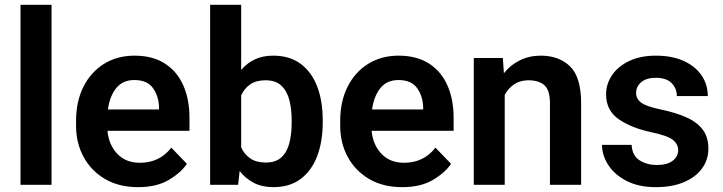

<svg xmlns="http://www.w3.org/2000/svg" viewBox="-20 -770 3011 800"><path d="M194.8 -750V0H65.4V-750Z M555.2 9.8Q475.1 9.8 417.2 -24.4Q359.4 -58.6 328.1 -116.5Q296.9 -174.3 296.9 -246.1V-265.6Q296.9 -347.2 327.6 -408.4Q358.4 -469.7 413.3 -503.9Q468.3 -538.1 540.5 -538.1Q615.7 -538.1 666.7 -505.4Q717.8 -472.7 743.7 -414.3Q769.5 -356 769.5 -279.3V-225.1H427.7Q433.1 -167 468.5 -129.4Q503.9 -91.8 563 -91.8Q645 -91.8 693.8 -154.8L758.8 -87.4Q733.9 -50.3 683.1 -20.3Q632.3 9.8 555.2 9.8ZM539.6 -436.5Q491.7 -436.5 464.6 -403.3Q437.5 -370.1 429.7 -314H642.6V-323.7Q641.1 -369.6 617.2 -403.1Q593.3 -436.5 539.6 -436.5Z M1324.7 -269.5V-259.3Q1324.7 -180.7 1301.8 -119.9Q1278.8 -59.1 1233.2 -24.7Q1187.5 9.8 1119.1 9.8Q1072.3 9.8 1037.6 -8.1Q1002.9 -25.9 978.5 -57.6L972.2 0H855.5V-750H984.9V-478.5Q1008.8 -506.8 1041.7 -522.5Q1074.7 -538.1 1118.2 -538.1Q1187 -538.1 1232.9 -503.9Q1278.8 -469.7 1301.8 -409.2Q1324.7 -348.6 1324.7 -269.5ZM1195.3 -259.3V-269.5Q1195.3 -314.5 1185.8 -352.3Q1176.3 -390.1 1152.6 -412.8Q1128.9 -435.5 1086.4 -435.5Q1046.9 -435.5 1022.5 -418.5Q998 -401.4 984.9 -372.6V-155.8Q998 -127 1022.9 -109.9Q1047.9 -92.8 1087.4 -92.8Q1129.4 -92.8 1152.8 -114.7Q1176.3 -136.7 1185.8 -174.3Q1195.3 -211.9 1195.3 -259.3Z M1655.8 9.8Q1575.7 9.8 1517.8 -24.4Q1460 -58.6 1428.7 -116.5Q1397.5 -174.3 1397.5 -246.1V-265.6Q1397.5 -347.2 1428.2 -408.4Q1459 -469.7 1513.9 -503.9Q1568.8 -538.1 1641.1 -538.1Q1716.3 -538.1 1767.3 -505.4Q1818.4 -472.7 1844.2 -414.3Q1870.1 -356 1870.1 -279.3V-225.1H1528.3Q1533.7 -167 1569.1 -129.4Q1604.5 -91.8 1663.6 -91.8Q1745.6 -91.8 1794.4 -154.8L1859.4 -87.4Q1834.5 -50.3 1783.7 -20.3Q1732.9 9.8 1655.8 9.8ZM1640.1 -436.5Q1592.3 -436.5 1565.2 -403.3Q1538.1 -370.1 1530.3 -314H1743.2V-323.7Q1741.7 -369.6 1717.8 -403.1Q1693.8 -436.5 1640.1 -436.5Z M2182.1 -435.5Q2147.5 -435.5 2122.6 -418.9Q2097.7 -402.3 2083 -374.5V0H1954.1V-528.3H2075.2L2079.6 -464.8Q2106.9 -499.5 2146.2 -518.8Q2185.5 -538.1 2233.4 -538.1Q2309.1 -538.1 2355.2 -493.4Q2401.4 -448.7 2401.4 -338.9V0H2271.5V-339.8Q2271.5 -394 2248.3 -414.8Q2225.1 -435.5 2182.1 -435.5Z M2805.7 -144.5Q2805.7 -168.9 2784.2 -186.8Q2762.7 -204.6 2693.4 -219.2Q2610.8 -236.8 2558.1 -273.2Q2505.4 -309.6 2505.4 -377Q2505.4 -420.4 2530.3 -457Q2555.2 -493.7 2601.8 -515.9Q2648.4 -538.1 2712.9 -538.1Q2780.3 -538.1 2828.6 -516.1Q2877 -494.1 2903.1 -456.1Q2929.2 -418 2929.2 -369.6H2800.3Q2800.3 -400.9 2778.8 -423.3Q2757.3 -445.8 2712.4 -445.8Q2672.4 -445.8 2651.4 -427.2Q2630.4 -408.7 2630.4 -382.8Q2630.4 -357.4 2652.3 -341.8Q2674.3 -326.2 2734.4 -313.5Q2793 -301.3 2837.4 -282.2Q2881.8 -263.2 2906.7 -231.7Q2931.6 -200.2 2931.6 -150.4Q2931.6 -104 2904.8 -67.6Q2877.9 -31.2 2828.9 -10.7Q2779.8 9.8 2713.4 9.8Q2640.6 9.8 2590.3 -16.4Q2540 -42.5 2514.2 -83Q2488.3 -123.5 2488.3 -166.5H2611.8Q2614.3 -120.6 2645.5 -101.6Q2676.8 -82.5 2715.8 -82.5Q2759.8 -82.5 2782.7 -100.1Q2805.7 -117.7 2805.7 -144.5Z"/></svg>

Font: Vazirmatn RD UI SemiBold
Style: Regular
Weight: 600
Designer: Saber Rastikerdar
Foundry: Saber Rastikerdar
Version: Version 33.003